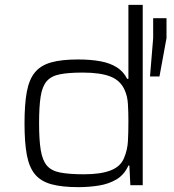

<svg xmlns="http://www.w3.org/2000/svg" viewBox="-20 -763 718 791"><path d="M303 8Q235 8 191.5 -4Q148 -16 124 -45Q100 -74 90.5 -125Q81 -176 81 -255Q81 -334 90.5 -385Q100 -436 124 -465Q148 -494 191 -506Q234 -518 301 -518Q354 -518 394 -510.5Q434 -503 461.5 -485.5Q489 -468 504 -438H509V-743H568V0H517L513 -81H509Q492 -43 460 -24Q428 -5 387 1.5Q346 8 303 8ZM326 -45Q395 -45 436 -61Q477 -77 491 -112Q505 -145 507 -180.5Q509 -216 509 -265Q509 -302 507 -334.5Q505 -367 494 -391Q477 -431 435.5 -447.5Q394 -464 321 -464Q263 -464 227 -457Q191 -450 172.5 -428.5Q154 -407 147.5 -365.5Q141 -324 141 -255Q141 -186 148 -144Q155 -102 173.5 -80.5Q192 -59 229 -52Q266 -45 326 -45ZM598 -448 611 -606V-688H666V-606L637 -448Z"/></svg>

Font: Saira Expanded Light
Style: Regular
Weight: 300
Width: 7
Designer: Hector Gatti with collaboration of the Omnibus-Type team
Foundry: Omnibus-Type
Version: Version 1.101